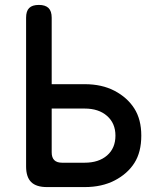

<svg xmlns="http://www.w3.org/2000/svg" viewBox="-20 -760 640 780"><path d="M86 -688Q86 -715 98.5 -727.5Q111 -740 138 -740Q164 -740 177 -727.5Q190 -715 190 -688V-418H324Q394 -418 445.5 -391Q497 -364 525.5 -319.5Q554 -275 554 -209Q554 -142 526 -98Q498 -54 446 -27Q394 0 324 0H171Q127 0 106.5 -20.5Q86 -41 86 -84ZM190 -141Q190 -120 200.5 -109.5Q211 -99 232 -99H324Q381 -99 415 -128.5Q449 -158 449 -209Q449 -259 415 -289Q381 -319 324 -319H190Z"/></svg>

Font: Maple Mono Normal NL Medium
Style: Regular
Weight: 500
Monospace: yes
Designer: subframe7536
Version: Version 7.000